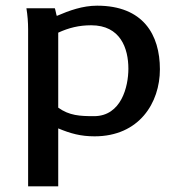

<svg xmlns="http://www.w3.org/2000/svg" viewBox="-20 -470 624 676"><path d="M73 -441C77 -417 79 -391 79 -367V186H185V-18C228 0 264 10 313 10C470 10 543 -108 543 -226C543 -348 484 -450 322 -450C271 -450 224 -433 180 -414C178 -418 175 -437 173 -441ZM185 -91V-355C222 -372 258 -381 301 -381C404 -381 432 -300 432 -228C432 -165 407 -61 311 -61C261 -61 224 -63 185 -91Z"/></svg>

Font: KpMath
Style: SansBold
Weight: 700
Version: Version 0.66